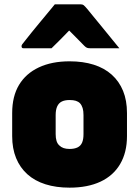

<svg xmlns="http://www.w3.org/2000/svg" viewBox="-20 -846 640 883"><path d="M300 -564Q362 -564 411 -548.5Q460 -533 494 -502.5Q528 -472 546 -428Q564 -384 564 -326V-220Q564 -145 532.5 -91.5Q501 -38 442 -10.5Q383 17 300 17Q238 17 189 1.5Q140 -14 106 -44.5Q72 -75 54 -119Q36 -163 36 -220V-326Q36 -403 67.5 -455.5Q99 -508 158.5 -536Q218 -564 300 -564ZM300 -386Q278 -386 264 -379Q250 -372 243 -356.5Q236 -341 236 -317V-229Q236 -211 240 -198Q244 -185 253 -177Q261 -169 272.5 -165Q284 -161 300 -161Q322 -161 336.5 -168Q351 -175 357.5 -190Q364 -205 364 -229V-317Q364 -336 360 -349Q356 -362 348 -371Q340 -379 328.5 -382.5Q317 -386 300 -386ZM232 -826Q262 -826 292 -826Q322 -826 352 -826Q360 -826 365 -822Q370 -818 382 -804Q389 -795 406 -774.5Q423 -754 445 -727Q467 -700 489 -673Q511 -646 529 -624Q497 -624 463.5 -624Q430 -624 397 -624Q386 -624 380.5 -626Q375 -628 368 -635Q359 -644 338 -665.5Q317 -687 279 -725L331 -705H267L318 -726Q281 -688 258.5 -665Q236 -642 217 -624H90Q85 -624 83 -625Q81 -626 80 -628.5Q79 -631 79 -633Q79 -638 82 -642Q85 -646 97 -661Q108 -675 126 -697.5Q144 -720 165 -745Q186 -770 204 -792Q222 -814 232 -826Z"/></svg>

Font: Recursive Black
Style: Regular
Weight: 900
Version: Version 1.085